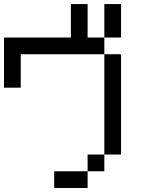

<svg xmlns="http://www.w3.org/2000/svg" viewBox="-20 -937 707 957"><path d="M0 -500V-750H333.3V-916.7H416.7V-750H500V-666.7H83.3V-500ZM250 0V-83.3H416.7V0ZM416.7 -83.3V-166.7H500V-83.3ZM500 -166.7V-666.7H583.3V-166.7ZM583.3 -916.7V-750H500V-916.7Z"/></svg>

Font: Galmuri11 Condensed
Style: Regular
Weight: 400
Width: 3
Designer: Lee Minseo (quiple)
Version: Version 2.399;hotconv 1.1.1;makeotfexe 2.6.0 DEVELOPMENT